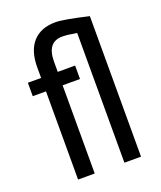

<svg xmlns="http://www.w3.org/2000/svg" viewBox="-140 -849 785 938"><g transform="rotate(-20 252.0 -380.0)"><path d="M343.3 -674.3V0H429.7V-730.5C344.7 -750.3 288.6 -760.3 261.2 -760.3C210.8 -760.3 171.8 -745.4 144.3 -715.6C116.8 -685.8 102.9 -642.6 102.5 -585.9V-528.3H33.7V-458.5H102.5V0H189V-458.5H279.3V-528.3H189V-581.1C189 -649.1 215.5 -683.1 268.6 -683.1C286.5 -683.1 311.4 -680.2 343.3 -674.3Z"/></g></svg>

Font: Roboto Condensed
Style: Regular
Weight: 400
Designer: Google
Version: Version 2.134; 2016